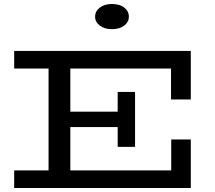

<svg xmlns="http://www.w3.org/2000/svg" viewBox="-20 -941 1074 961"><path d="M51 0V-88H837V-243H935V0ZM223 -49V-631H332V-49ZM270 -305V-382H617V-305ZM569 -206V-481H656V-206ZM836 -443V-598H51V-686H935V-443ZM540 -795Q503 -795 479.5 -813Q456 -831 456 -857Q456 -885 479.5 -903Q503 -921 540 -921Q579 -921 602 -903Q625 -885 625 -857Q625 -831 602 -813Q579 -795 540 -795Z"/></svg>

Font: BioRhyme SemiExpanded
Style: Regular
Weight: 400
Width: 6
Designer: Aoife Mooney
Foundry: Aoife Mooney Type
Version: Version 1.600;gftools[0.9.33]